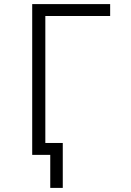

<svg xmlns="http://www.w3.org/2000/svg" viewBox="-20 -755 640 936"><path d="M225 161V0H137V-735H517V-677H201V-58H286V161Z"/></svg>

Font: Iosevka Light Extended
Style: Regular
Weight: 300
Width: 7
Monospace: yes
Designer: Belleve Invis
Foundry: Belleve Invis
Version: Version 32.5.0; ttfautohint (v1.8.4)